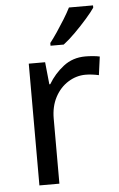

<svg xmlns="http://www.w3.org/2000/svg" viewBox="-54 -804 522 842"><g transform="rotate(-5 206.5 -383.0)"><path d="M335 -546Q350 -546 367.5 -544.5Q385 -543 398 -540L387 -459Q374 -462 358.5 -464Q343 -466 329 -466Q288 -466 252 -443.5Q216 -421 194.5 -380.5Q173 -340 173 -286V0H85V-536H157L167 -438H171Q197 -482 238 -514Q279 -546 335 -546ZM388 -756Q376 -738 351 -709.5Q326 -681 297.5 -652.5Q269 -624 245 -606H187V-618Q202 -637 219.5 -663Q237 -689 254 -716.5Q271 -744 282 -766H388Z"/></g></svg>

Font: Noto Sans Hatran
Style: Regular
Weight: 400
Designer: Monotype Design Team
Foundry: Monotype Imaging Inc.
Version: Version 2.001; ttfautohint (v1.8.4.7-5d5b)